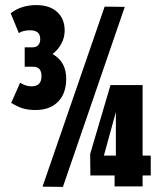

<svg xmlns="http://www.w3.org/2000/svg" viewBox="-20 -732 633 754"><path d="M24 -328 59 -407Q81 -393 104 -393Q143 -393 143 -433Q143 -450 135.5 -460Q128 -470 109 -470H77V-546H106Q123 -546 130.5 -555Q138 -564 138 -578Q138 -613 99 -613Q70 -613 54 -602L22 -680Q63 -712 123 -712Q175 -712 204.5 -685Q234 -658 234 -612Q234 -585 221 -560.5Q208 -536 186 -520Q240 -490 240 -423Q240 -365 208 -332.5Q176 -300 120 -300Q92 -300 71 -306Q50 -312 24 -328ZM227 2 147 1 391 -706 470 -705ZM335 -43 334 -127 414 -398H540V-121H572V-43H540V0H430V-43ZM388 -121H435V-292Z"/></svg>

Font: Georama ExtraCondensed ExtraBold
Style: Regular
Weight: 800
Width: 2
Designer: Jean-Baptiste Levee
Foundry: Production Type
Version: Version 1.000